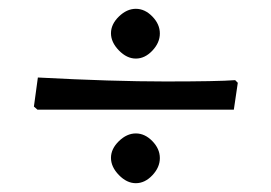

<svg xmlns="http://www.w3.org/2000/svg" viewBox="-20 -466 616 436"><path d="M326 -428.5Q343 -411 343 -390Q343 -369 326 -351Q309 -333 288.5 -333Q268 -333 250 -351.5Q232 -370 232 -390.5Q232 -411 250 -428.5Q268 -446 288.5 -446Q309 -446 326 -428.5ZM326 -145.5Q343 -128 343 -107Q343 -86 326 -68Q309 -50 288.5 -50Q268 -50 250 -68.5Q232 -87 232 -107.5Q232 -128 250 -145.5Q268 -163 288.5 -163Q309 -163 326 -145.5ZM66 -290Q236 -281 355.5 -281Q475 -281 514 -284L520 -278L511 -217H65L57 -224Z"/></svg>

Font: Almendra
Style: Bold Italic
Weight: 700
Italic angle: -12°
Designer: Ana Sanfelippo
Foundry: Ana Sanfelippo
Version: Version 1.004